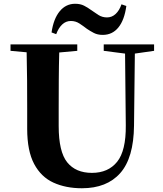

<svg xmlns="http://www.w3.org/2000/svg" viewBox="-20 -984 869 1024"><path d="M627.9 -960.9 653.8 -952.1Q643.6 -877 611.3 -837.4Q579.1 -797.9 527.8 -797.9Q500.5 -797.9 480.5 -808.3Q460.4 -818.8 443.8 -830.1Q424.3 -845.2 403.8 -858.6Q383.3 -872.1 357.9 -872.1Q331.5 -872.1 311.8 -853.5Q292 -835 279.8 -801.8L254.9 -811Q265.6 -884.3 298.6 -924.1Q331.5 -963.9 380.9 -963.9Q408.2 -963.9 428 -953.9Q447.8 -943.8 464.8 -931.2Q484.4 -917 504.9 -904.1Q525.4 -891.1 550.8 -891.1Q577.1 -891.1 596.9 -909.7Q616.7 -928.2 627.9 -960.9ZM801.8 -747.1V-712.9L699.2 -698.2L694.8 -314Q692.9 -141.6 621.3 -60.8Q549.8 20 417 20Q331.1 20 265.1 -10Q199.2 -40 162.1 -109.6Q125 -179.2 125 -296.9V-405.8Q125 -479.5 124.5 -554.7Q124 -629.9 122.1 -705.1L36.1 -712.9V-747.1H392.1V-712.9L295.9 -704.1Q293.9 -630.4 293.5 -555.4Q293 -480.5 293 -405.8V-312Q293 -174.8 338.4 -118.4Q383.8 -62 470.2 -62Q557.1 -62 604.7 -121.1Q652.3 -180.2 650.9 -315.9L647 -698.2L533.2 -712.9V-747.1Z"/></svg>

Font: Source Han Serif JP Heavy
Style: Regular
Weight: 900
Designer: Ryoko NISHIZUKA  (kana & ideographs); Frank Grießhammer (Latin, Greek & Cyrillic); Wenlong ZHANG  (bopomofo); Sandoll Co
Foundry: Adobe Systems Incorporated
Version: Version 1.001;PS 1.001;hotconv 16.6.54;makeotf.lib2.5.65590